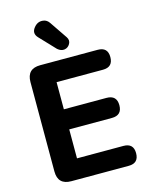

<svg xmlns="http://www.w3.org/2000/svg" viewBox="-138 -1041 880 1127"><g transform="rotate(-15 302.5 -477.0)"><path d="M272 -772 182 -867Q154 -897 180 -929Q203 -958 237 -953Q259 -950 273 -929L345 -823Q359 -802 347.5 -781.5Q336 -761 314.5 -757.5Q293 -754 272 -772ZM501 0H152Q71 0 71 -81V-624Q71 -705 152 -705H501Q562 -705 562 -645Q562 -584 501 -584H219V-419H478Q540 -419 540 -358Q540 -297 478 -297H219V-121H501Q562 -121 562 -61Q562 0 501 0Z"/></g></svg>

Font: Nunito ExtraBold
Style: Regular
Weight: 800
Designer: Vernon Adams
Foundry: Vernon Adams
Version: Version 3.602